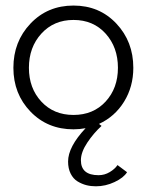

<svg xmlns="http://www.w3.org/2000/svg" viewBox="-20 -442 534 674"><path d="M238 12Q147 12 87 -50.2Q27 -112.5 27 -204Q27 -296 87 -359.2Q147 -422.5 238 -422.5Q329 -422.5 388.5 -359.2Q448 -296 448 -204Q448 -137.5 415.5 -85Q383 -32.5 327.5 -7L336.5 0Q308.5 25.5 286.2 59Q264 92.5 264 120.5Q264 173 326 173Q347 173 365 162.2Q383 151.5 392.5 137.5L426 162.5Q414 182 382.2 197Q350.5 212 316.5 212Q299 212 283.2 208Q267.5 204 252.2 194.8Q237 185.5 228 167.5Q219 149.5 219 125Q219 73.5 280.5 8Q259 12 238 12ZM394 -204Q394 -276 350.8 -324Q307.5 -372 238 -372Q169 -372 125.2 -324Q81.5 -276 81.5 -204Q81.5 -132.5 125 -85.5Q168.5 -38.5 238 -38.5Q307.5 -38.5 350.8 -85.5Q394 -132.5 394 -204Z"/></svg>

Font: League Spartan Light
Style: Regular
Weight: 277
Foundry: The League of Moveable Type
Version: Version 2.002